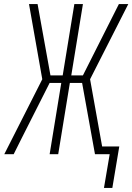

<svg xmlns="http://www.w3.org/2000/svg" viewBox="-20 -755 648 940"><path d="M489 165 517 0H445L382 -349H322L265 0H223L280 -349H223L89 -84L47 0H1L187 -367L122 -735H164L227 -386H287L344 -735H386L329 -386H386L562 -735H608L421 -367L480 -38H564L530 165Z"/></svg>

Font: Iosevka XLt Ex Obl
Style: Regular
Weight: 200
Width: 7
Italic angle: -9°
Monospace: yes
Designer: Belleve Invis
Foundry: Belleve Invis
Version: Version 32.5.0; ttfautohint (v1.8.4)